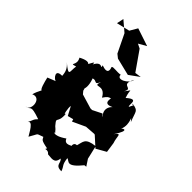

<svg xmlns="http://www.w3.org/2000/svg" viewBox="-233 -863 977 977"><g transform="rotate(45 255.5 -374.5)"><path d="M475 -85 452 -120 435 -193C367 -185 375 -163 364 -128C393 -122 341 -144 347 -105C350 -114 316 -80 302 -115C236 -69 229 -103 243 -93C202 -146 192 -115 237 -97C169 -174 219 -120 211 -206C208 -174 196 -237 201 -248L226 -201L257 -209L261 -196L330 -228L385 -232L390 -231L443 -183L496 -213L488 -268C475 -303 486 -341 456 -300C507 -377 465 -354 463 -346C487 -399 441 -446 475 -406C451 -465 463 -471 415 -479C417 -463 436 -500 413 -454C401 -454 429 -527 369 -474C350 -528 372 -530 339 -492C369 -540 295 -498 335 -570C331 -537 267 -503 268 -540C245 -535 212 -544 207 -535C212 -522 222 -490 169 -509C179 -478 158 -530 130 -476C128 -481 138 -512 105 -448C119 -449 121 -487 58 -453C82 -413 33 -396 78 -409C71 -369 90 -340 29 -391C78 -351 50 -307 70 -325C2 -330 44 -284 57 -283L14 -266C20 -240 32 -192 42 -200C45 -214 8 -136 26 -154C73 -168 76 -82 39 -84C76 -87 45 -113 131 -83C110 -61 122 -70 100 -29C117 -72 152 7 159 15C191 -38 170 -21 213 -38C222 -25 214 -20 268 -10C255 10 275 -15 293 8C315 8 349 22 353 -22C373 -10 354 22 402 21C390 -12 382 -1 376 -48C395 -44 401 -7 465 -86C449 -79 448 -83 475 -85ZM350 -326 342 -335 292 -310H280L203 -333L187 -352C188 -313 204 -313 183 -373C156 -334 211 -342 180 -426C206 -435 207 -403 223 -443C205 -385 248 -456 283 -390C315 -440 320 -398 324 -443C310 -398 313 -374 355 -394C324 -366 338 -323 377 -313ZM314 -599 309 -606 242 -702 218 -714 260 -738 164 -770 140 -729 69 -712 77 -750 132 -703 180 -604 200 -588 294 -565 348 -604Z"/></g></svg>

Font: Asimov Aggro
Style: Condensed
Weight: 500
Designer: Google
Version: Version 2.000980; 2014